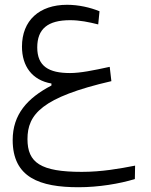

<svg xmlns="http://www.w3.org/2000/svg" viewBox="-20 -476 626 798"><path d="M306.6 302.2C389.2 302.2 478 287.6 540.5 268.1L541.5 212.4C476.6 225.1 402.3 238.3 319.8 238.3C148.9 238.3 94.2 200.2 94.2 102.1C94.2 -0.5 153.3 -71.8 442.9 -138.7L436 -198.2C366.7 -183.1 313.5 -172.4 271 -172.4C182.6 -172.4 134.8 -200.7 134.8 -278.8C134.8 -356 178.7 -392.1 271.5 -392.1C311.5 -392.1 349.1 -384.3 388.2 -374.5L393.6 -429.2C355.5 -444.8 307.1 -456.1 258.8 -456.1C143.1 -456.1 71.3 -390.6 71.3 -282.2C71.3 -201.2 113.3 -142.6 193.8 -128.9V-120.6C93.8 -68.4 32.7 -0.5 32.7 106C32.7 262.2 145.5 302.2 306.6 302.2Z"/></svg>

Font: Cascadia Code Light
Style: Regular
Weight: 300
Monospace: yes
Designer: Aaron Bell
Foundry: Saja Typeworks
Version: Version 2404.023